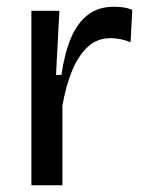

<svg xmlns="http://www.w3.org/2000/svg" viewBox="-20 -549 430 569"><path d="M73 0V-274V-517H156L146 -327H162Q171 -390 190 -435.5Q209 -481 240.5 -505Q272 -529 317 -529Q329 -529 342.5 -527.5Q356 -526 372 -520L367 -424Q352 -430 336.5 -433Q321 -436 308 -436Q268 -436 240 -410Q212 -384 193.5 -339Q175 -294 165 -236V0Z"/></svg>

Font: Bricolage Grotesque 28pt
Style: Regular
Weight: 400
Version: Version 1.001;gftools[0.9.33.dev8+g029e19f]